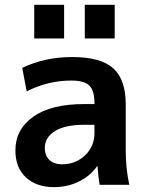

<svg xmlns="http://www.w3.org/2000/svg" viewBox="-20 -767 615 797"><path d="M332 -607.4V-747.1H456.1V-607.4ZM122.1 -607.4V-747.1H246.1V-607.4ZM279.3 -530.3Q398.4 -530.3 450.2 -483.4Q502 -436.5 502 -333V-139.6Q502 -68.4 516.6 0H393.6Q387.7 -33.2 384.8 -77.1H382.8Q354.5 -36.1 307.1 -13.2Q259.8 9.8 204.1 9.8Q130.9 9.8 87.4 -30.8Q43.9 -71.3 43.9 -142.6Q43.9 -229.5 117.7 -282.2Q191.4 -335 329.1 -335H372.1V-337.9Q372.1 -390.6 351.1 -411.6Q330.1 -432.6 276.4 -432.6Q178.7 -432.6 90.8 -387.7L72.3 -485.4Q167 -530.3 279.3 -530.3ZM166 -153.3Q166 -121.1 185.1 -103Q204.1 -85 237.3 -85Q293.9 -85 333 -122.1Q372.1 -159.2 372.1 -214.8V-249H329.1Q250 -249 208 -222.7Q166 -196.3 166 -153.3Z"/></svg>

Font: Mgen+ 1c bold
Style: Bold
Weight: 700
Designer: [Source Han Sans]
Ryoko NISHIZUKA  (kana & ideographs); Paul D. Hunt (Latin, Greek & Cyrillic); Wenlong ZHANG  (bopomofo
Version: Version 1.059.20150602